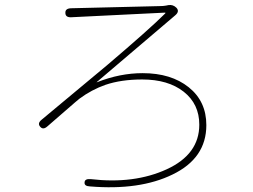

<svg xmlns="http://www.w3.org/2000/svg" viewBox="-20 -740 1040 790"><path d="M350 27Q326 26 328 10Q329 -5 353 -3Q532 18 666 -43.5Q800 -105 800 -227Q800 -312 736 -362.5Q672 -413 565 -413Q479 -413 414 -391Q357 -371 307 -334Q298 -327 289 -319L175 -220Q157 -204 145 -219Q133 -233 152 -248L422 -473Q596 -621 659 -684Q663 -688 658 -688L273 -669Q249 -668 249 -687Q248 -705 272 -706L641 -715Q652 -715 663 -717L673 -719Q692 -722 706 -708Q720 -693 701 -677L379 -403Q375 -400 380 -402Q474 -439 567 -439Q684 -439 756.5 -381Q829 -323 829 -225Q829 -89 690 -22Q555 44 350 27Z"/></svg>

Font: Resource Han Rounded KR ExtraLight
Style: Regular
Weight: 250
Designer: Cyano Hao (round all glyphs); Ryoko NISHIZUKA 西塚涼子 (kana, bopomofo & ideographs); Paul D. Hunt (Latin, Greek & Cyrillic)
Foundry: Cyano Hao
Version: 0.990